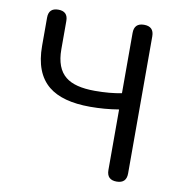

<svg xmlns="http://www.w3.org/2000/svg" viewBox="-82 -809 830 884"><g transform="rotate(10 333.5 -366.5)"><path d="M521 0Q475 0 475 -46V-329Q409 -318 341 -318Q211 -318 146 -371Q75 -429 75 -556V-688Q75 -733 120 -733Q165 -733 165 -688V-556Q165 -467 213 -429Q256 -394 350 -394Q420 -394 475 -405V-687Q475 -733 521 -733Q567 -733 567 -687V-366V-46Q567 0 521 0Z"/></g></svg>

Font: GenSenRounded TW R
Style: Regular
Weight: 400
Version: Version 1.501;PS 1;hotconv 16.6.51;makeotf.lib2.5.65220